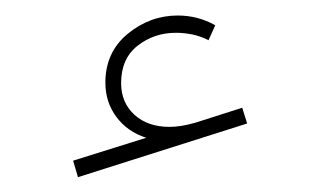

<svg xmlns="http://www.w3.org/2000/svg" viewBox="-20 -717 417 250"><path d="M260.3 -684.1Q237.8 -696.8 211.4 -696.8Q175.3 -696.8 146.2 -672.9Q117.2 -648.9 117.2 -609.4Q117.2 -584 131.6 -564.7Q146 -545.4 170.4 -537.6L75.2 -507.8L81.5 -486.3L301.8 -556.2L295.4 -576.7L233.9 -557.1Q215.3 -551.8 200.7 -551.8Q172.4 -551.8 155 -567.6Q137.7 -583.5 137.7 -608.9Q137.7 -640.6 159.2 -657.5Q180.7 -674.3 209 -674.3Q219.7 -674.3 230.5 -672.1Q241.2 -669.9 251.5 -664.6Z"/></svg>

Font: Estedad-FD-VF Thin
Style: Regular
Weight: 100
Designer: Amin Abedi
Version: Version 5.0